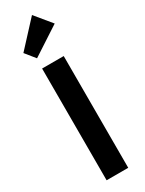

<svg xmlns="http://www.w3.org/2000/svg" viewBox="-254 -1014 789 1046"><g transform="rotate(-30 140.0 -491.5)"><path d="M72 0H208V-703H72ZM26 -827 76 -765 254 -881 170 -983Z"/></g></svg>

Font: MV Cash SemiBold
Style: Regular
Weight: 600
Designer: Rodrigo Fuenzalida
Foundry: fragTYPE
Version: Version 1.100;Glyphs 3.1.2 (3151)